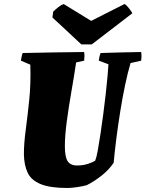

<svg xmlns="http://www.w3.org/2000/svg" viewBox="-20 -924 724 956"><path d="M315 12Q229 12 182 -7.5Q135 -27 117.5 -64.5Q100 -102 99 -156Q99 -209 108 -276.5Q117 -344 125.5 -426Q134 -508 131 -602L84 -622Q86 -632 87.5 -641Q89 -650 93 -660Q170 -662 246.5 -663Q323 -664 399 -665Q402 -644 399 -622L359 -613Q349 -545 335.5 -468Q322 -391 312.5 -319.5Q303 -248 303 -196Q303 -144 316.5 -122Q330 -100 364 -100Q394 -100 419 -108.5Q444 -117 454 -124Q460 -138 466.5 -173Q473 -208 480 -255Q487 -302 494 -354.5Q501 -407 506.5 -456.5Q512 -506 515.5 -545Q519 -584 520 -604L472 -622Q473 -632 475 -641Q477 -650 481 -660Q531 -662 582 -663Q633 -664 683 -665Q686 -644 683 -622L630 -610Q616 -563 603 -501Q590 -439 579 -370.5Q568 -302 559.5 -236Q551 -170 546 -114Q524 -80 487 -50.5Q450 -21 412 -2Q390 4 362.5 8Q335 12 315 12ZM385 -703 241 -837 245 -866Q256 -877 270.5 -888.5Q285 -900 297 -904L434 -820L600 -904Q610 -899 622.5 -882.5Q635 -866 639 -858L437 -703Z"/></svg>

Font: Labrada Black
Style: Italic
Weight: 900
Italic angle: -7°
Designer: Mercedes Jáuregui
Foundry: Omnibus-Type Team
Version: Version 1.000; ttfautohint (v1.8.4.7-5d5b)